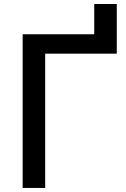

<svg xmlns="http://www.w3.org/2000/svg" viewBox="-20 -928 620 948"><path d="M91.8 0V-758.8H445.3V-908.2H556.6V-663.1H203.1V0Z"/></svg>

Font: Gothic A1 SemiBold
Style: Regular
Weight: 600
Version: Version 2.50